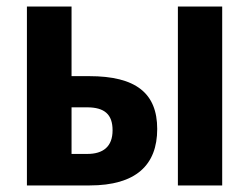

<svg xmlns="http://www.w3.org/2000/svg" viewBox="-20 -565 760 585"><path d="M62 0H253C394 0 459 -62 459 -172C459 -281 394 -333 252 -333H198V-545H62ZM522 0H657V-545H522ZM198 -96V-238H245C299 -238 323 -216 323 -168C323 -118 294 -96 246 -96Z"/></svg>

Font: Noto Sans Display SemiCondensed
Style: Bold
Weight: 700
Width: 4
Designer: Monotype Design Team
Foundry: Monotype Imaging Inc.
Version: Version 1.900